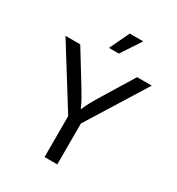

<svg xmlns="http://www.w3.org/2000/svg" viewBox="-217 -1076 1114 1210"><g transform="rotate(30 339.5 -471.0)"><path d="M293 0V-297.9L25.4 -727.5H132.8L276.9 -492.7Q295.4 -462.4 310.5 -435.3Q325.7 -408.2 340.3 -374Q355 -409.2 370.1 -436.5Q385.3 -463.9 402.8 -492.7L546.4 -727.5H653.3L385.7 -297.9V0ZM300.8 -798.8 369.1 -942.4H467.3L372.6 -798.8Z"/></g></svg>

Font: Inter-Regular
Style: Regular
Weight: 400
Designer: Rasmus Andersson
Foundry: rsms
Version: Version 4.000;git-a52131595